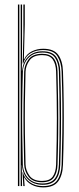

<svg xmlns="http://www.w3.org/2000/svg" viewBox="-20 -820 349 846"><path d="M59 0V-800H65.2V0ZM71.2 0V-800H77.2V-608L76.2 -508.8H77.8Q81.2 -548.2 105.1 -571.2Q129 -594.2 167.5 -594Q209.8 -594 227 -570.1Q244.2 -546.2 245.5 -505Q247.8 -437.2 248.5 -370.5Q249.2 -303.8 248.6 -235.4Q248 -167 245.5 -94.5Q244.2 -52 226.5 -28.9Q208.8 -5.8 168.2 -5.8Q128.8 -5.8 104.1 -28.9Q79.5 -52 77.2 -91.5H75.8L77.2 0ZM166.5 -11.5Q204.5 -11.5 221.4 -32.8Q238.2 -54 239.5 -95Q243 -204 242.8 -302.6Q242.5 -401.2 239.5 -505.5Q238.2 -543 222.4 -565.8Q206.5 -588.5 166.8 -588.5Q136.5 -588.5 117.9 -575.5Q99.2 -562.5 90.2 -543.1Q81.2 -523.8 80.8 -504.5Q78.5 -431.2 77.9 -365.1Q77.2 -299 77.9 -233.2Q78.5 -167.5 80.5 -95Q81 -75.8 89.9 -56.5Q98.8 -37.2 117.5 -24.4Q136.2 -11.5 166.5 -11.5ZM165.5 -17Q123.5 -17 105.4 -42Q87.2 -67 86.5 -95.8Q84.5 -164.5 83.8 -231.8Q83 -299 83.8 -366.8Q84.5 -434.5 86.5 -504Q87.2 -532 105.2 -557.5Q123.2 -583 166 -583Q200 -583 216.1 -563.6Q232.2 -544.2 233.5 -504.8Q235.5 -433.8 236.2 -367.1Q237 -300.5 236.4 -233.8Q235.8 -167 233.5 -94.8Q232.2 -58.5 217.1 -37.8Q202 -17 165.5 -17ZM165.2 -22.8Q198.8 -22.8 212.5 -42Q226.2 -61.2 227.2 -95Q230.5 -201.8 230.5 -298.2Q230.5 -394.8 227.2 -504.8Q226.2 -538 212.8 -557.6Q199.2 -577.2 165.8 -577.2Q127 -577.2 110.2 -554Q93.5 -530.8 92.5 -504Q90.5 -433.5 89.8 -367Q89 -300.5 89.8 -233.6Q90.5 -166.8 92.5 -95.8Q93.2 -69.8 109.6 -46.2Q126 -22.8 165.2 -22.8ZM170 5.8Q142 5.8 119.8 -6Q97.5 -17.8 87.2 -37.8H85.8L88.2 -5.2L88.8 0H82.8L79.2 -60.8H80.8Q87 -35 110.8 -17.5Q134.5 0 169 0Q214.8 0 232.4 -26Q250 -52 251.5 -94Q253.8 -168.8 254.6 -234.5Q255.5 -300.2 254.8 -365.9Q254 -431.5 251.5 -505Q250 -544.5 233.2 -572Q216.5 -599.5 169 -599.5Q138.8 -599.5 115.1 -585.4Q91.5 -571.2 82.2 -540.5H80L83 -665.5V-800H89.2V-712.5L85.2 -559.5H86.8Q97.5 -582.5 120.6 -593.9Q143.8 -605.2 170 -605.2Q217.5 -605.2 236.8 -578.2Q256 -551.2 257.5 -505Q260 -431.8 260.8 -365Q261.5 -298.2 260.8 -232Q260 -165.8 257.5 -94Q255.8 -46.8 236.1 -20.5Q216.5 5.8 170 5.8Z"/></svg>

Font: Big Shoulders Inline Display ExtraLight
Style: Regular
Weight: 250
Version: Version 2.002